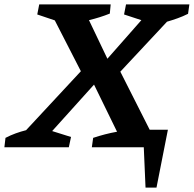

<svg xmlns="http://www.w3.org/2000/svg" viewBox="-57 -672 884 876"><path d="M-37 0 -32 -43Q-9 -55 14.5 -63.5Q38 -72 62 -78L312 -347L193 -579L113 -606L122 -652H448L444 -610Q399 -592 349 -580L433 -404L588 -580L509 -606L518 -652H807L801 -609Q777 -597 753 -588.5Q729 -580 705 -573L492 -345L626 -80H709L657 184H607L599 0H362L368 -43Q395 -52 422 -59Q449 -66 477 -71L372 -286L181 -74L267 -47L257 0Z"/></svg>

Font: Piazzolla SemiBold
Style: Italic
Weight: 600
Italic angle: -11.3°
Designer: Juan Pablo del Peral
Foundry: Huerta Tipografica
Version: Version 1.330